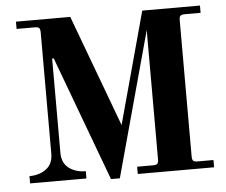

<svg xmlns="http://www.w3.org/2000/svg" viewBox="-52 -771 993 842"><g transform="rotate(-5 445.0 -350.0)"><path d="M48 0V-32Q92 -32 122 -54.5Q152 -77 152 -122V-656Q152 -670 147 -675Q142 -680 128 -680H48V-712H287L470 -220L604 -712H858V-680H788Q774 -680 769 -675Q764 -670 764 -656V-56Q764 -42 769 -37Q774 -32 788 -32H858V0H522V-32H592Q606 -32 611 -37Q616 -42 616 -56V-625L442 12H403L199 -537H192V-122Q192 -77 222 -54.5Q252 -32 296 -32V0Z"/></g></svg>

Font: Old Standard TT
Style: Bold
Weight: 700
Designer: Alexey Kryukov <alexios@thessalonica.org.ru>
Version: Version 2.2